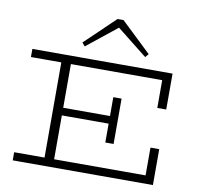

<svg xmlns="http://www.w3.org/2000/svg" viewBox="-98 -1059 1224 1164"><g transform="rotate(10 514.0 -477.0)"><path d="M55 0V-50H864V-221H918V0ZM242 -28V-656H301V-28ZM277 -320V-367H616V-320ZM589 -204V-483H640V-204ZM863 -465V-636H55V-686H918V-465ZM365 -756 347 -777 532 -954H569L755 -777L737 -756L550 -904Z"/></g></svg>

Font: BioRhyme SemiExpanded Light
Style: Regular
Weight: 300
Width: 6
Designer: Aoife Mooney
Foundry: Aoife Mooney Type
Version: Version 1.600;gftools[0.9.33]